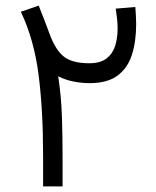

<svg xmlns="http://www.w3.org/2000/svg" viewBox="-20 -663 556 683"><path d="M461.4 -638.2Q462.4 -622.6 463.4 -607.4Q464.4 -592.3 464.4 -577.6Q464.4 -516.6 449.5 -469Q434.6 -421.4 398.4 -394.3Q362.3 -367.2 297.9 -367.2Q272.5 -367.2 243.4 -372.6Q214.4 -377.9 187 -391.6Q198.2 -317.9 200.4 -245.4Q202.6 -172.9 202.6 -109.4V0H133.3V-110.8Q133.3 -272 117.2 -397.2Q101.1 -522.5 54.2 -621.1L117.7 -643.1Q128.4 -615.2 137 -594Q145.5 -572.8 155.8 -543.9Q177.2 -484.9 207.5 -461.4Q237.8 -438 296.9 -438Q337.4 -438 359.4 -455.3Q381.3 -472.7 389.9 -500.7Q398.4 -528.8 398.4 -561Q398.4 -580.6 396.2 -598.4Q394 -616.2 391.6 -632.3Z"/></svg>

Font: Vazirmatn UI NL Light
Style: Regular
Weight: 300
Designer: Saber Rastikerdar
Foundry: Saber Rastikerdar
Version: Version 33.003